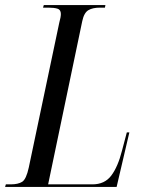

<svg xmlns="http://www.w3.org/2000/svg" viewBox="-48 -734 564 754"><path d="M-28 0 -25 -10H-6Q23 -10 39 -20Q55 -30 65 -76L185 -646Q191 -667 191 -679Q191 -696 177.5 -700Q164 -704 142 -704H121L124 -714H366L364 -704H344Q316 -704 299 -694Q282 -684 275 -651L141 -10H315Q363 -10 389 -44.5Q415 -79 431 -142L450 -214H460L410 0Z"/></svg>

Font: Noto Serif Display ExtraCondensed
Style: Italic
Weight: 400
Width: 2
Italic angle: -12°
Designer: Monotype Design Team
Foundry: Monotype Imaging Inc.
Version: Version 2.009